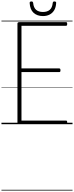

<svg xmlns="http://www.w3.org/2000/svg" viewBox="-20 -1701 1013 2629"><path d="M247 0Q233 0 226 -5.5Q219 -11 219 -23V-1378Q219 -1388 226 -1393Q233 -1398 247 -1398H884Q892 -1398 896 -1392.5Q900 -1387 900 -1373Q900 -1359 896 -1353.5Q892 -1348 884 -1348H274V-764H791Q800 -764 804 -758Q808 -752 808 -738Q808 -725 804 -719.5Q800 -714 791 -714H274V-50H884Q892 -50 896 -44.5Q900 -39 900 -25Q900 -11 896 -5.5Q892 0 884 0ZM568 -1481Q489 -1481 440 -1525.5Q391 -1570 386 -1661Q386 -1671 392 -1676Q398 -1681 411 -1681Q422 -1681 427 -1676Q432 -1671 434 -1661Q440 -1596 474.5 -1566.5Q509 -1537 568 -1537Q627 -1537 661.5 -1566.5Q696 -1596 702 -1661Q704 -1671 708.5 -1676Q713 -1681 724 -1681Q737 -1681 743.5 -1676Q750 -1671 749 -1661Q746 -1601 722.5 -1561.5Q699 -1522 659.5 -1501.5Q620 -1481 568 -1481ZM0 898H973V908H0ZM0 -20H973V0H0ZM0 -505H973V-500H0ZM0 -1418H973V-1408H0Z"/></svg>

Font: Playwrite FR Trad Guides
Style: Regular
Weight: 400
Designer: Veronika Burian, José Scaglione
Foundry: TypeTogether
Version: Version 1.003